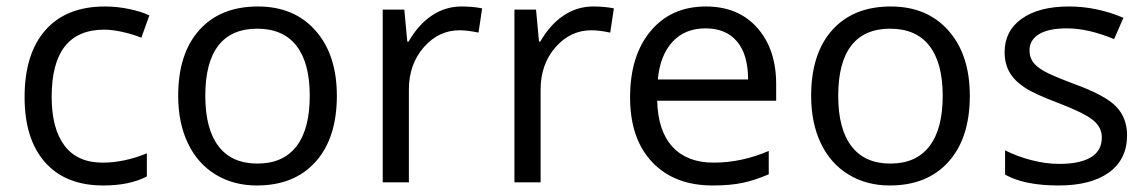

<svg xmlns="http://www.w3.org/2000/svg" viewBox="-20 -565 3559 595"><path d="M299.8 9.8Q183.6 9.8 119.9 -61.8Q56.2 -133.3 56.2 -264.2Q56.2 -398.4 120.8 -471.7Q185.5 -544.9 305.2 -544.9Q343.8 -544.9 382.3 -536.6Q420.9 -528.3 442.9 -517.1L418 -448.2Q391.1 -459 359.4 -466.1Q327.6 -473.1 303.2 -473.1Q140.1 -473.1 140.1 -265.1Q140.1 -166.5 179.9 -113.8Q219.7 -61 297.9 -61Q364.7 -61 435.1 -89.8V-18.1Q381.3 9.8 299.8 9.8Z M1023.9 -268.1Q1023.9 -137.2 958 -63.7Q892.1 9.8 775.9 9.8Q704.1 9.8 648.4 -23.9Q592.8 -57.6 562.5 -120.6Q532.2 -183.6 532.2 -268.1Q532.2 -398.9 597.7 -471.9Q663.1 -544.9 779.3 -544.9Q891.6 -544.9 957.8 -470.2Q1023.9 -395.5 1023.9 -268.1ZM616.2 -268.1Q616.2 -165.5 657.2 -111.8Q698.2 -58.1 777.8 -58.1Q857.4 -58.1 898.7 -111.6Q939.9 -165 939.9 -268.1Q939.9 -370.1 898.7 -423.1Q857.4 -476.1 776.9 -476.1Q697.3 -476.1 656.7 -423.8Q616.2 -371.6 616.2 -268.1Z M1410.2 -544.9Q1445.8 -544.9 1474.1 -539.1L1462.9 -463.9Q1429.7 -471.2 1404.3 -471.2Q1339.4 -471.2 1293.2 -418.5Q1247.1 -365.7 1247.1 -287.1V0H1166V-535.2H1232.9L1242.2 -436H1246.1Q1275.9 -488.3 1317.9 -516.6Q1359.9 -544.9 1410.2 -544.9Z M1818.4 -544.9Q1854 -544.9 1882.3 -539.1L1871.1 -463.9Q1837.9 -471.2 1812.5 -471.2Q1747.6 -471.2 1701.4 -418.5Q1655.3 -365.7 1655.3 -287.1V0H1574.2V-535.2H1641.1L1650.4 -436H1654.3Q1684.1 -488.3 1726.1 -516.6Q1768.1 -544.9 1818.4 -544.9Z M2188.5 9.8Q2069.8 9.8 2001.2 -62.5Q1932.6 -134.8 1932.6 -263.2Q1932.6 -392.6 1996.3 -468.8Q2060.1 -544.9 2167.5 -544.9Q2268.1 -544.9 2326.7 -478.8Q2385.3 -412.6 2385.3 -304.2V-252.9H2016.6Q2019 -158.7 2064.2 -109.9Q2109.4 -61 2191.4 -61Q2277.8 -61 2362.3 -97.2V-24.9Q2319.3 -6.3 2281 1.7Q2242.7 9.8 2188.5 9.8ZM2166.5 -477.1Q2102.1 -477.1 2063.7 -435.1Q2025.4 -393.1 2018.6 -318.8H2298.3Q2298.3 -395.5 2264.2 -436.3Q2230 -477.1 2166.5 -477.1Z M2985.4 -268.1Q2985.4 -137.2 2919.4 -63.7Q2853.5 9.8 2737.3 9.8Q2665.5 9.8 2609.9 -23.9Q2554.2 -57.6 2523.9 -120.6Q2493.7 -183.6 2493.7 -268.1Q2493.7 -398.9 2559.1 -471.9Q2624.5 -544.9 2740.7 -544.9Q2853 -544.9 2919.2 -470.2Q2985.4 -395.5 2985.4 -268.1ZM2577.6 -268.1Q2577.6 -165.5 2618.7 -111.8Q2659.7 -58.1 2739.3 -58.1Q2818.8 -58.1 2860.1 -111.6Q2901.4 -165 2901.4 -268.1Q2901.4 -370.1 2860.1 -423.1Q2818.8 -476.1 2738.3 -476.1Q2658.7 -476.1 2618.2 -423.8Q2577.6 -371.6 2577.6 -268.1Z M3472.7 -146Q3472.7 -71.3 3417 -30.8Q3361.3 9.8 3260.7 9.8Q3154.3 9.8 3094.7 -23.9V-99.1Q3133.3 -79.6 3177.5 -68.4Q3221.7 -57.1 3262.7 -57.1Q3326.2 -57.1 3360.4 -77.4Q3394.5 -97.7 3394.5 -139.2Q3394.5 -170.4 3367.4 -192.6Q3340.3 -214.8 3261.7 -245.1Q3187 -272.9 3155.5 -293.7Q3124 -314.5 3108.6 -340.8Q3093.3 -367.2 3093.3 -403.8Q3093.3 -469.2 3146.5 -507.1Q3199.7 -544.9 3292.5 -544.9Q3378.9 -544.9 3461.4 -509.8L3432.6 -443.8Q3352.1 -477.1 3286.6 -477.1Q3229 -477.1 3199.7 -459Q3170.4 -440.9 3170.4 -409.2Q3170.4 -387.7 3181.4 -372.6Q3192.4 -357.4 3216.8 -343.8Q3241.2 -330.1 3310.5 -304.2Q3405.8 -269.5 3439.2 -234.4Q3472.7 -199.2 3472.7 -146Z"/></svg>

Font: f05545470
Style: Regular
Weight: 400
Foundry: Ascender Corporation
Version: Version 1.10